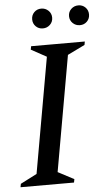

<svg xmlns="http://www.w3.org/2000/svg" viewBox="-57 -870 511 908"><g transform="rotate(-5 198.5 -416.5)"><path d="M3 0 6 -16 84 -56 181 -604 108 -644 111 -660H366L363 -644L281 -604L184 -56L260 -16L257 0ZM174 -739Q154 -739 140.5 -752.5Q127 -766 127 -786Q127 -806 140.5 -819.5Q154 -833 174 -833Q194 -833 208 -819.5Q222 -806 222 -786Q222 -766 208 -752.5Q194 -739 174 -739ZM350 -739Q330 -739 316 -752.5Q302 -766 302 -786Q302 -806 316 -819.5Q330 -833 350 -833Q370 -833 383.5 -819.5Q397 -806 397 -786Q397 -766 383.5 -752.5Q370 -739 350 -739Z"/></g></svg>

Font: Spectral SC Medium
Style: Italic
Weight: 500
Italic angle: -10°
Designer: Jean-Baptiste Levee
Foundry: Production Type
Version: Version 2.001